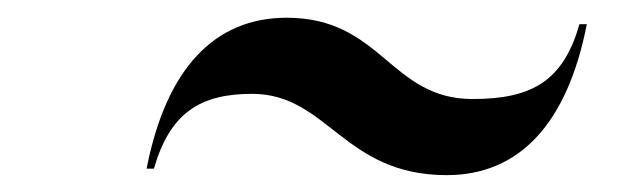

<svg xmlns="http://www.w3.org/2000/svg" viewBox="-20 -538 728 222"><path d="M271.5 -429.5C359 -429.5 377 -335.5 496.5 -335.5C580.5 -335.5 636 -395 658.5 -510H650C631.5 -445.5 596.5 -423.5 526.5 -423.5C431 -423.5 421.5 -517.5 311.5 -517.5C227.5 -517.5 172 -458 149.5 -343H158C176.5 -407.5 211.5 -429.5 271.5 -429.5Z"/></svg>

Font: Bodoni* 48pt Medium
Style: Italic
Weight: 500
Italic angle: -13°
Version: Version 2.3